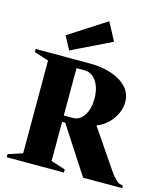

<svg xmlns="http://www.w3.org/2000/svg" viewBox="-139 -1093 1043 1199"><g transform="rotate(15 382.5 -493.0)"><path d="M18 0V-20L111 -50V-650L18 -680V-700H368Q449 -700 511.5 -678Q574 -656 609 -617Q644 -578 644 -527Q644 -465 606 -412.5Q568 -360 508 -337L674 -93Q693 -65 711 -45.5Q729 -26 739 -23L765 -16V0H512L315 -303H295V-50L388 -20V0ZM347 -650H295V-344H354Q398 -344 425.5 -386.5Q453 -429 453 -495Q453 -563 423.5 -606.5Q394 -650 347 -650ZM222 -745 176 -831 417 -986 479 -870Z"/></g></svg>

Font: Wittgenstein Black
Style: Regular
Weight: 900
Designer: Jörg Drees
Foundry: Jörg Drees
Version: Version 1.303; ttfautohint (v1.8.4.7-5d5b)